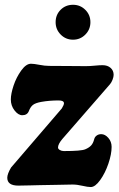

<svg xmlns="http://www.w3.org/2000/svg" viewBox="-20 -754 487 787"><path d="M208 -663.1Q208 -693.4 228.5 -713.9Q249 -734.4 279.3 -734.4Q309.1 -734.4 329.8 -713.6Q350.6 -692.9 350.6 -663.1Q350.6 -633.3 329.8 -612.3Q309.1 -591.3 279.3 -591.3Q249.5 -591.3 228.8 -612.3Q208 -633.3 208 -663.1ZM142.6 4.9Q132.8 4.9 103.5 5.9Q74.2 6.8 55.2 6.8Q9.8 6.8 9.8 -25.4Q9.8 -41 25.4 -67.4L233.4 -309.6Q242.2 -324.2 242.2 -330.6Q242.2 -342.3 220.2 -342.3Q182.6 -342.3 149.4 -336.4Q125 -332 114.7 -323.7Q104.5 -315.4 98.1 -298.3Q91.3 -281.7 71.3 -281.7Q54.7 -281.7 39.6 -301.3Q24.4 -320.8 24.4 -346.2Q24.4 -369.1 35.6 -403.1Q46.9 -437 66.9 -464.8Q86.9 -492.7 106.9 -492.7Q119.1 -492.7 141.4 -488.3Q163.6 -483.9 182.1 -483.9Q206.1 -483.9 264.4 -483.4Q322.8 -482.9 331.5 -482.9Q349.1 -482.9 368.4 -484.9Q387.7 -486.8 400.4 -486.8Q420.9 -486.8 433.3 -475.8Q445.8 -464.8 445.8 -447.3Q445.8 -439 441.4 -427.5Q437 -416 431.2 -409.2L235.4 -184.1Q217.8 -163.1 217.8 -149.4Q217.8 -143.6 225.1 -139.2Q232.4 -134.8 241.7 -134.8Q313 -134.8 329.6 -142.1Q344.7 -148.4 353.3 -157.5Q361.8 -166.5 366.2 -183.6Q368.2 -192.4 376 -198.2Q383.8 -204.1 395 -204.1Q410.6 -204.1 424.1 -188.7Q437.5 -173.3 437.5 -151.9Q437.5 -122.1 424.3 -83.3Q411.1 -44.4 390.6 -15.9Q370.1 12.7 352.1 12.7Q339.8 12.7 317.9 7.6Q295.9 2.4 277.3 2.4Q258.8 2.4 211.7 3.7Q164.6 4.9 142.6 4.9Z"/></svg>

Font: Cooper* ExtraBold
Style: Italic
Weight: 800
Italic angle: -7°
Designer: Owen Earl
Foundry: indestructible type*
Version: Version 0.001